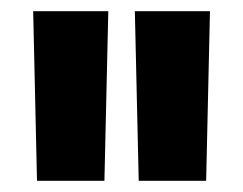

<svg xmlns="http://www.w3.org/2000/svg" viewBox="-20 -722 433 342"><path d="M45.9 -399.9 39.1 -702.1H172.9L166 -399.9ZM220.2 -702.1H354L347.2 -399.9H227.1Z"/></svg>

Font: TASA Orbiter Deck
Style: Bold
Weight: 700
Designer: Weizhong Zhang
Version: Version 1.000;Glyphs 3.1.2 (3151)